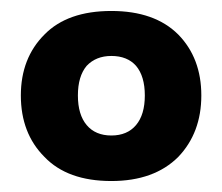

<svg xmlns="http://www.w3.org/2000/svg" viewBox="-20 -737 405 350"><path d="M183 -407Q103 -407 61 -451Q18 -494 18 -563Q18 -631 61 -674Q103 -717 183 -717Q262 -717 305 -674Q347 -631 347 -563Q347 -495 305 -451Q261 -407 183 -407ZM183 -490Q212 -490 228 -509Q244 -528 244 -563Q244 -598 228 -617Q212 -635 183 -635Q155 -635 138 -617Q122 -598 122 -563Q122 -528 138 -509Q154 -490 183 -490Z"/></svg>

Font: PRinguin Sans
Style: Bold
Weight: 700
Designer: Vernon Adams
Foundry: Vernon Adams
Version: ""